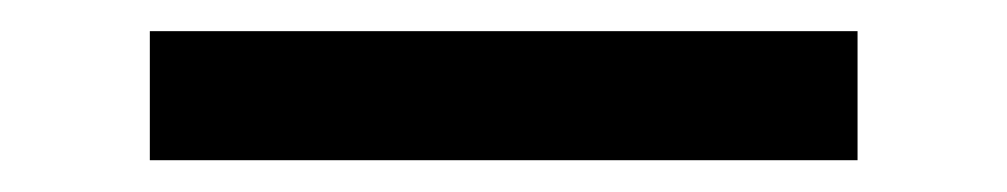

<svg xmlns="http://www.w3.org/2000/svg" viewBox="-20 30 640 122"><path d="M75.2 49.8H524.9V131.8H75.2Z"/></svg>

Font: Sarala
Style: Regular
Weight: 400
Designer: Andres Torresi
Foundry: Huerta Tipografica
Version: Version 1.004;PS 001.003;hotconv 1.0.70;makeotf.lib2.5.58329